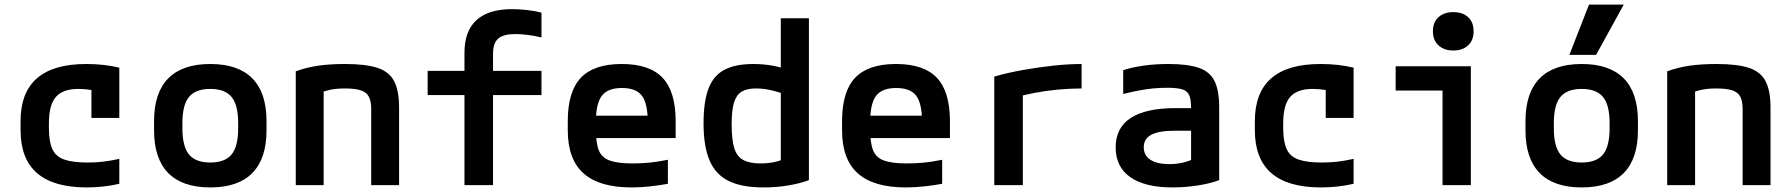

<svg xmlns="http://www.w3.org/2000/svg" viewBox="-20 -810 7840 840"><path d="M359 10Q70 10 70 -240V-280Q70 -530 357 -530Q436 -530 502 -514V-294H380V-497L430 -404Q406 -412 378 -416.5Q350 -421 323 -421Q255 -421 224.5 -386Q194 -351 194 -271V-249Q194 -191 209 -158Q224 -125 261 -112Q298 -99 363 -99Q399 -99 430 -102.5Q461 -106 502 -115V-6Q469 2 432 6Q395 10 359 10Z M900 10Q778 10 716 -53Q654 -116 654 -240V-280Q654 -404 716 -467Q778 -530 900 -530Q1022 -530 1084 -467Q1146 -404 1146 -280V-240Q1146 -116 1084 -53Q1022 10 900 10ZM900 -99Q964 -99 993 -134Q1022 -169 1022 -249V-271Q1022 -351 993 -386Q964 -421 900 -421Q836 -421 807 -386Q778 -351 778 -271V-249Q778 -169 807 -134Q836 -99 900 -99Z M1274 -498Q1320 -515 1371.5 -522.5Q1423 -530 1489 -530Q1581 -530 1632 -513Q1683 -496 1704.5 -454.5Q1726 -413 1726 -340V0H1604V-333Q1604 -368 1593.5 -387.5Q1583 -407 1558 -415Q1533 -423 1489 -423Q1464 -423 1443.5 -420.5Q1423 -418 1399 -410.5Q1375 -403 1339 -389L1396 -466V0H1274Z M2012 0V-394H1851V-500H2012V-579Q2012 -674 2064.5 -722Q2117 -770 2220 -770Q2252 -770 2286.5 -766Q2321 -762 2349 -755V-646Q2317 -654 2287.5 -657.5Q2258 -661 2235 -661Q2183 -661 2160 -641.5Q2137 -622 2137 -575V-500H2349V-394H2137V0Z M2743 10Q2602 10 2533 -51.5Q2464 -113 2464 -240V-280Q2464 -409 2521 -469.5Q2578 -530 2700 -530Q2822 -530 2879 -469.5Q2936 -409 2936 -280V-206H2533V-304H2845L2814 -272V-275Q2814 -357 2788.5 -391Q2763 -425 2701 -425Q2639 -425 2613 -391Q2587 -357 2587 -275V-245Q2587 -184 2600 -152Q2613 -120 2648 -107.5Q2683 -95 2747 -95Q2782 -95 2817 -98Q2852 -101 2902 -111V-6Q2865 1 2823.5 5.5Q2782 10 2743 10Z M3320 10Q3226 10 3168.5 -18Q3111 -46 3084.5 -107.5Q3058 -169 3058 -270Q3058 -365 3079.5 -422Q3101 -479 3149 -504.5Q3197 -530 3276 -530Q3323 -530 3367 -521.5Q3411 -513 3450 -495L3428 -392Q3383 -409 3350.5 -416Q3318 -423 3287 -423Q3247 -423 3224 -408.5Q3201 -394 3191 -360.5Q3181 -327 3181 -267Q3181 -201 3192 -163.5Q3203 -126 3231 -110.5Q3259 -95 3307 -95Q3344 -95 3374.5 -102.5Q3405 -110 3428 -123L3396 -66V-730H3519V-22Q3483 -8 3430.5 1Q3378 10 3320 10Z M3943 10Q3802 10 3733 -51.5Q3664 -113 3664 -240V-280Q3664 -409 3721 -469.5Q3778 -530 3900 -530Q4022 -530 4079 -469.5Q4136 -409 4136 -280V-206H3733V-304H4045L4014 -272V-275Q4014 -357 3988.5 -391Q3963 -425 3901 -425Q3839 -425 3813 -391Q3787 -357 3787 -275V-245Q3787 -184 3800 -152Q3813 -120 3848 -107.5Q3883 -95 3947 -95Q3982 -95 4017 -98Q4052 -101 4102 -111V-6Q4065 1 4023.5 5.5Q3982 10 3943 10Z M4330 -475Q4389 -492 4456.5 -504Q4524 -516 4590.5 -523Q4657 -530 4712 -530V-423Q4662 -423 4608.5 -418Q4555 -413 4505.5 -403.5Q4456 -394 4417 -382L4455 -440V0H4330Z M5110 10Q4989 10 4925 -35Q4861 -80 4861 -165Q4861 -251 4927 -294Q4993 -337 5124 -337H5245V-238H5119Q5050 -238 5017 -220.5Q4984 -203 4984 -166Q4984 -130 5013 -111Q5042 -92 5096 -92Q5127 -92 5157 -99Q5187 -106 5210 -119L5191 -54V-337Q5191 -374 5183 -393Q5175 -412 5152.5 -419Q5130 -426 5087 -426Q5058 -426 5029 -423.5Q5000 -421 4967.5 -415Q4935 -409 4894 -399V-503Q4934 -516 4984.5 -523Q5035 -530 5092 -530Q5177 -530 5225.5 -513Q5274 -496 5294 -454.5Q5314 -413 5314 -340V-22Q5275 -7 5219.5 1.5Q5164 10 5110 10Z M5759 10Q5470 10 5470 -240V-280Q5470 -530 5757 -530Q5836 -530 5902 -514V-294H5780V-497L5830 -404Q5806 -412 5778 -416.5Q5750 -421 5723 -421Q5655 -421 5624.5 -386Q5594 -351 5594 -271V-249Q5594 -191 5609 -158Q5624 -125 5661 -112Q5698 -99 5763 -99Q5799 -99 5830 -102.5Q5861 -106 5902 -115V-6Q5869 2 5832 6Q5795 10 5759 10Z M6291 0V-414H6086V-520H6415V0ZM6338 -589Q6298 -589 6273.5 -611.5Q6249 -634 6249 -673Q6249 -713 6273.5 -735Q6298 -757 6338 -757Q6379 -757 6403 -735Q6427 -713 6427 -673Q6427 -634 6403 -611.5Q6379 -589 6338 -589Z M6900 10Q6778 10 6716 -53Q6654 -116 6654 -240V-280Q6654 -404 6716 -467Q6778 -530 6900 -530Q7022 -530 7084 -467Q7146 -404 7146 -280V-240Q7146 -116 7084 -53Q7022 10 6900 10ZM6900 -99Q6964 -99 6993 -134Q7022 -169 7022 -249V-271Q7022 -351 6993 -386Q6964 -421 6900 -421Q6836 -421 6807 -386Q6778 -351 6778 -271V-249Q6778 -169 6807 -134Q6836 -99 6900 -99ZM6963 -570H6846L6932 -790H7084Z M7274 -498Q7320 -515 7371.5 -522.5Q7423 -530 7489 -530Q7581 -530 7632 -513Q7683 -496 7704.5 -454.5Q7726 -413 7726 -340V0H7604V-333Q7604 -368 7593.5 -387.5Q7583 -407 7558 -415Q7533 -423 7489 -423Q7464 -423 7443.5 -420.5Q7423 -418 7399 -410.5Q7375 -403 7339 -389L7396 -466V0H7274Z"/></svg>

Font: M PLUS Code Latin Expanded SemiBold
Style: Regular
Weight: 600
Width: 7
Designer: Coji Morishita
Foundry: UNDERFOREST DESIGN
Version: Version 1.002; ttfautohint (v1.8.3)